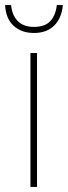

<svg xmlns="http://www.w3.org/2000/svg" viewBox="-37 -737 268 757"><path d="M109 0H83V-528H109ZM211 -717Q206 -665 176.5 -636Q147 -607 97 -607Q48 -607 17 -635Q-14 -663 -17 -717H7Q10 -678 32.5 -654.5Q55 -631 97 -631Q141 -631 162 -654.5Q183 -678 187 -717Z"/></svg>

Font: Noto Sans SemiCondensed Thin
Style: Regular
Weight: 100
Width: 4
Designer: Monotype Design Team
Foundry: Monotype Imaging Inc.
Version: Version 2.013; ttfautohint (v1.8.4.7-5d5b)